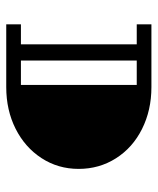

<svg xmlns="http://www.w3.org/2000/svg" viewBox="35 -540 505 615"><g transform="rotate(-90 287.5 -232.5)"><path d="M54 -233Q54 -299 88.5 -352Q123 -405 182.5 -435Q242 -465 316 -465H517V-418H453V-47H517V0H316Q242 0 182 -30Q122 -60 88 -113.5Q54 -167 54 -233ZM401 -47V-418H323V-47Z"/></g></svg>

Font: Ysabeau SC Semilight
Style: Regular
Weight: 300
Designer: Christian Thalmann (Catharsis Fonts)
Version: Version 0.003